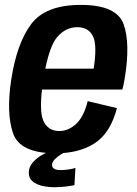

<svg xmlns="http://www.w3.org/2000/svg" viewBox="-20 -621 559 784"><path d="M207.5 5Q61.5 5 33.2 -77Q5 -159 26 -296.5Q48.5 -443.5 107 -522.2Q165.5 -601 310 -601Q456.5 -601 484.8 -522Q513 -443 489 -299.5Q485 -274.5 479.5 -255.5H151.5Q141.5 -166.5 156 -130.5Q174 -86 222.5 -86Q259.5 -86 291 -115.2Q322.5 -144.5 338 -208L457.5 -179.5Q431 -78 367.2 -36.5Q303.5 5 207.5 5ZM165 -340.5H362.5Q377 -434 360.5 -471Q342.5 -510 295.5 -510Q248 -510 213 -469Q184.5 -435.5 165 -340.5ZM201.5 143.5Q177.5 143.5 153.5 138.2Q129.5 133 113.5 120Q97.5 107 97.5 84.5Q97.5 60 114.8 41.2Q132 22.5 151.5 11.8Q171 1 177 0H245Q242 1.5 229 9.5Q216 17.5 204.2 29Q192.5 40.5 192.5 52.5Q192.5 73.5 228.5 73.5Q245 73.5 263.2 70.5Q281.5 67.5 288 64.5L284 135Q279 136.5 254 140Q229 143.5 201.5 143.5Z"/></svg>

Font: Anybody SemiBold
Style: Italic
Weight: 600
Italic angle: -10°
Designer: Tyler Finck
Foundry: Etcetera Type Company
Version: Version 1.010; ttfautohint (v1.8.3) -l 8 -r 50 -G 200 -x 14 